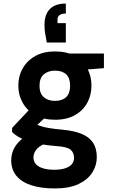

<svg xmlns="http://www.w3.org/2000/svg" viewBox="-20 -827 638 1079"><path d="M288 232Q212 232 157 214.5Q102 197 72.5 161.5Q43 126 43 74Q43 35 61.5 2.5Q80 -30 116 -55.5Q152 -81 204 -99L261 -29Q211 -15 189.5 7.5Q168 30 168 58Q168 82 183 97Q198 112 224 119.5Q250 127 285 127Q319 127 344 119.5Q369 112 382.5 97Q396 82 396 60Q396 31 377 14.5Q358 -2 298 -6Q245 -10 204.5 -17.5Q164 -25 133.5 -35.5Q103 -46 81.5 -59Q60 -72 48 -85V-108L156 -223L261 -192L126 -66L167 -139Q178 -132 189 -126.5Q200 -121 216.5 -116Q233 -111 261 -106.5Q289 -102 332 -98Q398 -92 440.5 -74Q483 -56 503.5 -24Q524 8 524 57Q524 102 499 142Q474 182 422 207Q370 232 288 232ZM289 -154Q225 -154 179 -179.5Q133 -205 108 -248.5Q83 -292 83 -346Q83 -400 108 -443.5Q133 -487 179 -512.5Q225 -538 289 -538Q355 -538 400.5 -512.5Q446 -487 470 -443.5Q494 -400 494 -346Q494 -292 470 -248.5Q446 -205 400.5 -179.5Q355 -154 289 -154ZM289 -260Q329 -260 351.5 -281Q374 -302 374 -345Q374 -389 351.5 -409.5Q329 -430 289 -430Q251 -430 226.5 -409.5Q202 -389 202 -345Q202 -302 226 -281Q250 -260 289 -260ZM378 -429 356 -526H564V-444ZM350 -807V-751Q327 -751 315 -742.5Q303 -734 303 -715V-697H350V-588H243Q237 -618 233.5 -640.5Q230 -663 230 -687Q230 -745 260 -776Q290 -807 350 -807Z"/></svg>

Font: DM Sans 9pt ExtraBold
Style: Regular
Weight: 800
Version: Version 4.004;gftools[0.9.30]